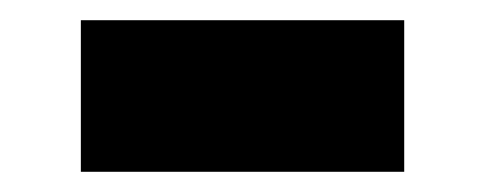

<svg xmlns="http://www.w3.org/2000/svg" viewBox="-20 -395 480 190"><path d="M60 -375H380V-225H60Z"/></svg>

Font: Urbanist Black
Style: Regular
Weight: 900
Designer: Corey Hu
Foundry: Corey Hu
Version: Version 1.330; ttfautohint (v1.8.4.7-5d5b)